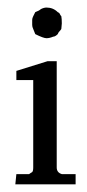

<svg xmlns="http://www.w3.org/2000/svg" viewBox="-20 -481 227 501"><path d="M128 -44Q128 -30.7 141.3 -26.7H177.3V0H20L22.7 -26.7H56Q57.3 -28 58.7 -28.7Q60 -29.3 64 -32Q66.7 -34.7 66.7 -44V-272H22.7V-296L104 -321.3H128ZM66.7 -438.7 72 -449.3Q82.7 -453.3 86.7 -457.3Q94.7 -461.3 101.3 -461.3Q118.7 -461.3 130.7 -449.3Q134.7 -448 136 -444.7Q137.3 -441.3 140 -438.7Q141.3 -432 141.3 -420L140 -405.3Q137.3 -401.3 134.7 -398.7Q132 -396 130.7 -392Q124 -385.3 118.7 -385.3Q109.3 -381.3 101.3 -381.3Q93.3 -381.3 72 -392L66.7 -405.3Q64 -410.7 64 -416V-429.3Q64 -433.3 66.7 -438.7Z"/></svg>

Font: Peddana
Style: Regular
Weight: 400
Designer: Appaji Ambarisha Darbha
Foundry: Appaji Ambarisha Darbha
Version: Version 1.0.4; ttfautohint (v1.2.25-373a) -l 7 -r 28 -G 50 -